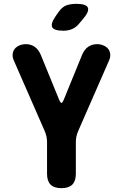

<svg xmlns="http://www.w3.org/2000/svg" viewBox="-20 -970 640 1000"><path d="M300 10Q262 10 243.5 -8.5Q225 -27 225 -65V-230Q225 -245 222 -259Q219 -273 213 -287L52 -655Q44 -673 46 -689Q48 -705 57 -716Q66 -727 81.5 -733.5Q97 -740 115 -740Q141 -740 161 -726Q181 -712 193 -683L289 -448Q295 -434 300 -434Q305 -434 311 -448L407 -683Q419 -712 439 -726Q459 -740 485 -740Q503 -740 518.5 -733.5Q534 -727 543 -716Q552 -705 554 -689Q556 -673 548 -655L387 -287Q381 -273 378 -259Q375 -245 375 -230V-65Q375 -27 356.5 -8.5Q338 10 300 10ZM311 -810Q260 -810 251.5 -829Q243 -848 272 -889L287 -910Q305 -935 327 -942.5Q349 -950 378 -950Q429 -950 437.5 -930.5Q446 -911 414 -873L393 -848Q377 -828 356.5 -819Q336 -810 311 -810Z"/></svg>

Font: Maple Mono ExtraBold
Style: Regular
Weight: 800
Monospace: yes
Designer: subframe7536
Version: Version 7.000